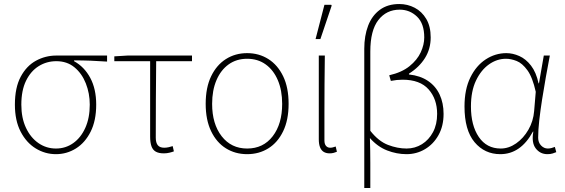

<svg xmlns="http://www.w3.org/2000/svg" viewBox="-20 -754 2806 954"><path d="M258 12Q204 12 157.5 -16.5Q111 -45 82.5 -100Q54 -155 54 -234Q54 -319 83 -373Q112 -427 159 -452.5Q206 -478 260 -478H512V-448Q470 -451 430 -452.5Q390 -454 348 -454V-450Q399 -422 428.5 -367Q458 -312 458 -234Q458 -155 430.5 -100Q403 -45 357.5 -16.5Q312 12 258 12ZM258 -16Q306 -16 344 -43Q382 -70 404 -119Q426 -168 426 -234Q426 -290 406.5 -339.5Q387 -389 350 -419.5Q313 -450 260 -450Q212 -450 172.5 -425.5Q133 -401 109.5 -353Q86 -305 86 -234Q86 -168 109 -119Q132 -70 171 -43Q210 -16 258 -16Z M794 8Q769 8 754 -0.5Q739 -9 732.5 -27.5Q726 -46 726 -76V-450H548V-474L614 -478H934V-450H756Q755 -354 754.5 -260Q754 -166 754 -70Q754 -45 764 -32.5Q774 -20 796 -20Q807 -20 818 -22.5Q829 -25 838 -28L844 -2Q837 1 823 4.5Q809 8 794 8Z M1208 12Q1149 12 1102.5 -17Q1056 -46 1029 -102Q1002 -158 1002 -238Q1002 -319 1029 -375Q1056 -431 1102.5 -460.5Q1149 -490 1208 -490Q1267 -490 1313.5 -460.5Q1360 -431 1387 -375Q1414 -319 1414 -238Q1414 -158 1387 -102Q1360 -46 1313.5 -17Q1267 12 1208 12ZM1208 -16Q1288 -16 1335 -77Q1382 -138 1382 -238Q1382 -305 1360.5 -355.5Q1339 -406 1300 -434Q1261 -462 1208 -462Q1155 -462 1116 -434Q1077 -406 1055.5 -355.5Q1034 -305 1034 -238Q1034 -138 1081.5 -77Q1129 -16 1208 -16Z M1618 8Q1601 8 1589 1Q1577 -6 1570.5 -21.5Q1564 -37 1564 -62V-478H1594Q1593 -406 1592.5 -336Q1592 -266 1592 -196.5Q1592 -127 1592 -56Q1592 -38 1600 -29Q1608 -20 1620 -20Q1627 -20 1633 -21.5Q1639 -23 1648 -26L1654 0Q1647 3 1638 5.5Q1629 8 1618 8ZM1548 -560 1592 -730H1626L1628 -726L1572 -560Z M1790 180V-512Q1790 -576 1809 -626Q1828 -676 1867 -705Q1906 -734 1964 -734Q2005 -734 2040.5 -715.5Q2076 -697 2098 -660Q2120 -623 2120 -568Q2120 -511 2091.5 -465.5Q2063 -420 2012 -388V-384Q2068 -378 2106.5 -352Q2145 -326 2164.5 -284Q2184 -242 2184 -188Q2184 -128 2159 -83Q2134 -38 2092 -13Q2050 12 2000 12Q1951 12 1903.5 -6.5Q1856 -25 1818 -68Q1820 -5 1820 55Q1820 115 1820 180ZM2000 -16Q2042 -16 2076.5 -37.5Q2111 -59 2131.5 -97.5Q2152 -136 2152 -188Q2152 -262 2109.5 -310Q2067 -358 1980 -358Q1952 -358 1922 -352L1914 -380Q1976 -394 2014.5 -425Q2053 -456 2070.5 -494Q2088 -532 2088 -568Q2088 -637 2052 -671.5Q2016 -706 1966 -706Q1900 -706 1860 -654.5Q1820 -603 1820 -498Q1820 -399 1820 -301Q1820 -203 1820 -104Q1861 -52 1908 -34Q1955 -16 2000 -16Z M2466 12Q2388 12 2338 -47.5Q2288 -107 2288 -225Q2288 -310 2317 -369Q2346 -428 2393.5 -459Q2441 -490 2496 -490Q2528 -490 2560.5 -475.5Q2593 -461 2618.5 -428Q2644 -395 2656 -340H2658L2682 -478H2712Q2702 -426 2692 -370Q2682 -314 2673.5 -259.5Q2665 -205 2659.5 -156.5Q2654 -108 2654 -70Q2654 -46 2668.5 -31Q2683 -16 2702 -16Q2711 -16 2720.5 -18.5Q2730 -21 2737 -24L2744 2Q2737 5 2726 8.5Q2715 12 2700 12Q2664 12 2642 -16.5Q2620 -45 2630 -100H2628Q2567 12 2466 12ZM2468 -16Q2508 -16 2544.5 -41.5Q2581 -67 2605.5 -109.5Q2630 -152 2634 -202L2642 -298Q2626 -370 2600.5 -405Q2575 -440 2547 -451Q2519 -462 2494 -462Q2449 -462 2409.5 -434Q2370 -406 2345 -353.5Q2320 -301 2320 -225Q2320 -131 2359 -73.5Q2398 -16 2468 -16Z"/></svg>

Font: Source Sans 3 VF
Style: Regular
Weight: 200
Designer: Paul D. Hunt
Foundry: Adobe
Version: Version 3.046;hotconv 1.0.118;makeotfexe 2.5.65603